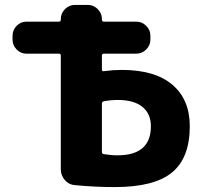

<svg xmlns="http://www.w3.org/2000/svg" viewBox="-20 -750 827 780"><path d="M394 -329V-134Q394 -125 401 -124Q431 -119 457 -119Q593 -119 593 -237Q593 -288 558.5 -316Q524 -344 457 -344Q431 -344 403 -339Q394 -337 394 -329ZM87 -532Q64 -532 47.5 -549Q31 -566 31 -589V-605Q31 -628 47.5 -645Q64 -662 87 -662H219Q227 -662 227 -670V-673Q227 -696 244 -713Q261 -730 284 -730H337Q360 -730 377 -713Q394 -696 394 -673V-670Q394 -662 402 -662H534Q557 -662 574 -645Q591 -628 591 -605V-589Q591 -566 574 -549Q557 -532 534 -532H402Q394 -532 394 -524V-468Q394 -459 403 -461Q440 -466 474 -466Q609 -466 680 -406Q751 -346 751 -237Q751 -109 679 -49.5Q607 10 446 10Q366 10 283 2Q259 0 243 -19Q227 -38 227 -62V-524Q227 -532 219 -532Z"/></svg>

Font: Rounded Mplus 1c ExtraBold
Style: Regular
Weight: 800
Version: Version 1.059.20150529